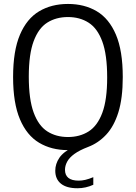

<svg xmlns="http://www.w3.org/2000/svg" viewBox="-20 -770 706 997"><path d="M382 207.5Q326 207.5 296.5 183.8Q267 160 267 116.5Q267 81 288.2 49.5Q309.5 18 362 -7.5L357.5 9.5H332.5Q247 9.5 183 -28.8Q119 -67 83.5 -150.8Q48 -234.5 48 -370Q48 -506 83.5 -589.5Q119 -673 183 -711.2Q247 -749.5 333 -749.5Q418.5 -749.5 482.5 -711.5Q546.5 -673.5 582 -590Q617.5 -506.5 617.5 -370Q617.5 -260.5 594.8 -187.2Q572 -114 531.2 -70.5Q490.5 -27 437.5 -7Q393 10 366.5 29.2Q340 48.5 328.8 69.5Q317.5 90.5 317.5 112Q317.5 139.5 335.2 153.8Q353 168 388.5 168Q405.5 168 423.5 163.8Q441.5 159.5 464.5 150V189.5Q444.5 198.5 424.2 203Q404 207.5 382 207.5ZM333 -58.5Q394.5 -58.5 440.2 -87.5Q486 -116.5 511.2 -184Q536.5 -251.5 536.5 -367.5Q536.5 -486 511.2 -554.5Q486 -623 440.2 -652.2Q394.5 -681.5 333 -681.5Q271.5 -681.5 225.8 -652.8Q180 -624 154.8 -556.2Q129.5 -488.5 129.5 -372.5Q129.5 -254 154.8 -185.5Q180 -117 225.5 -87.8Q271 -58.5 333 -58.5Z"/></svg>

Font: Encode Sans SemiCondensed
Style: Regular
Weight: 400
Width: 4
Designer: Multiple Designers
Foundry: Impallari Type
Version: Version 3.002